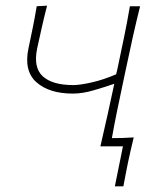

<svg xmlns="http://www.w3.org/2000/svg" viewBox="-20 -516 560 677"><path d="M334 0Q346.5 -53 359.5 -112.2Q372.5 -171.5 383 -220.5Q351 -209.5 311 -197.8Q271 -186 237 -186Q153.5 -186 108.5 -226Q63.5 -266 80.5 -346Q88 -381.5 95.5 -418.2Q103 -455 109.5 -494L146 -496Q136 -457.5 127.5 -419.8Q119 -382 111 -345Q97 -278 130.8 -247Q164.5 -216 238.5 -216Q262 -216 303.8 -225.5Q345.5 -235 389.5 -254L393.5 -270.5Q406.5 -332 417.5 -385Q428.5 -438 438 -494H474Q460 -438 448.2 -385Q436.5 -332 423.5 -270.5L413 -221Q402 -169 392.5 -123Q383 -77 374.5 -29Q393.5 -29 412.8 -29.5Q432 -30 451.5 -31.5Q445.5 -8 440.8 13.8Q436 35.5 431 58.5Q426.5 80 422.8 100Q419 120 415 141H385L413.5 0Z"/></svg>

Font: Commissioner Flair Thin
Style: Italic
Weight: 100
Italic angle: -12°
Designer: Kostas Bartsokas
Foundry: Kostas Bartsokas
Version: Version 1.000; ttfautohint (v1.8.3)